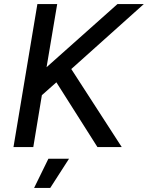

<svg xmlns="http://www.w3.org/2000/svg" viewBox="-20 -720 724 940"><path d="M163 -700H260L208 -391L555 -700H684L329 -382L576 0H457L256 -317L185 -254L143 0H46ZM217 57H318L226 200H147Z"/></svg>

Font: Oak Sans Medium
Style: Italic
Weight: 500
Italic angle: -9.49998°
Foundry: Erik Kennedy, Walven
Version: Version 1.000